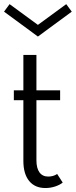

<svg xmlns="http://www.w3.org/2000/svg" viewBox="-23 -909 373 943"><path d="M200 14.5Q148.6 14.5 120.2 -20.2Q91.8 -55 91.8 -118.6V-416.8H45V-465.5H91.8V-639.1H155.9V-465.5H272.3V-416.8H155.9V-121.8Q155.9 -82.7 170.9 -62.3Q185.9 -41.8 214.1 -41.8Q225.9 -41.8 237.3 -45Q248.6 -48.2 257.7 -54.5L285 -12.3Q270.5 -0.5 247.5 7Q224.5 14.5 200 14.5ZM163.2 -729.5 -3.2 -851.8 24.1 -888.6 163.2 -786.8 302.3 -888.6 329.5 -851.8Z"/></svg>

Font: Spartan
Style: Regular
Weight: 400
Designer: Matt Bailey, Mirko Velimirovic
Foundry: Matt Bailey
Version: Version 1.005